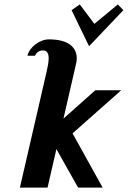

<svg xmlns="http://www.w3.org/2000/svg" viewBox="-20 -848 578 868"><path d="M195 0 235 -174 333 0H444L308 -245L528 -440H411L267 -312L323 -556C326 -566 327 -575 327 -584C327 -633 291 -670 201 -670C158 -670 112 -633 104 -596H138C146 -613 159 -620 175 -620C193 -620 200 -606 200 -584C200 -568 196 -547 191 -525L70 0ZM382.7 -639 537.7 -802 512.7 -828 406.7 -740 340.7 -828 303.7 -802Z"/></svg>

Font: Pfennig
Style: BoldItalic
Weight: 700
Italic angle: -13°
Version: Version 20100423